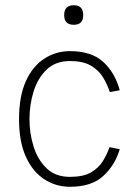

<svg xmlns="http://www.w3.org/2000/svg" viewBox="-20 -706 517 736"><path d="M226 -648Q226 -686 263 -686Q299 -686 299 -648Q299 -611 263 -611Q226 -611 226 -648ZM248 10Q194 10 149.5 -19Q105 -48 79 -105.5Q53 -163 53 -249Q53 -337 79 -394.5Q105 -452 149.5 -481Q194 -510 248 -510Q331 -510 376 -468.5Q421 -427 439 -360L401 -353Q390 -386 373 -412.5Q356 -439 326.5 -455.5Q297 -472 248 -472Q193 -472 159 -439.5Q125 -407 109 -356Q93 -305 93 -249Q93 -194 109 -143.5Q125 -93 159 -60.5Q193 -28 248 -28Q299 -28 328.5 -45Q358 -62 374 -88Q390 -114 400 -142L439 -134Q421 -73 376 -31.5Q331 10 248 10Z"/></svg>

Font: Haskoy ExtraLight
Style: Regular
Weight: 200
Designer: Ertekin Erdin
Foundry: Ertekin Erdin
Version: Version 2.000; ttfautohint (v1.8.4.7-5d5b)